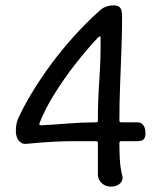

<svg xmlns="http://www.w3.org/2000/svg" viewBox="-20 -620 591 714"><path d="M393 74Q379 74 368 68Q357 62 350.5 51.5Q344 41 344 28V-88Q344 -95 337 -95Q315 -95 247.5 -95Q180 -95 77 -85Q65 -84 56.5 -90.5Q48 -97 43.5 -108Q39 -119 39 -133Q39 -150 42 -162.5Q45 -175 52 -189Q74 -235 104.5 -284.5Q135 -334 172.5 -384.5Q210 -435 254.5 -484.5Q299 -534 350 -580Q362 -591 375 -595.5Q388 -600 404 -600Q420 -600 427 -591Q434 -582 434 -561Q434 -500 431.5 -433.5Q429 -367 426.5 -300.5Q424 -234 424 -172Q424 -165 431 -165H491Q501 -165 507.5 -160Q514 -155 517.5 -146Q521 -137 521 -125Q521 -109 514.5 -102Q508 -95 491 -95H431Q424 -95 424 -88Q424 -59 425.5 -29.5Q427 0 434 31Q438 42 433.5 52Q429 62 418.5 68Q408 74 393 74ZM133 -154Q188 -157 236 -161Q284 -165 337 -165Q341 -165 342.5 -166.5Q344 -168 344 -172Q344 -244 349.5 -325Q355 -406 354 -479Q354 -484 351.5 -484.5Q349 -485 345 -481Q305 -439 261.5 -383.5Q218 -328 182 -270Q146 -212 127 -162Q124 -154 133 -154Z"/></svg>

Font: Winky Sans Light
Style: Regular
Weight: 300
Designer: Simon Atzbach
Foundry: typofactur
Version: Version 1.205